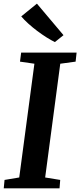

<svg xmlns="http://www.w3.org/2000/svg" viewBox="-24 -1031 439 1051"><path d="M-3.5 0 0.9 -46.1 81.3 -59.5 164.3 -682.2 85.4 -693.6 91.8 -743H395.3L389.9 -693.6L305.9 -682.2L223.2 -59.5L305.6 -46.1L301.9 0ZM276.5 -800.7Q256.7 -810.1 231.2 -826.1Q205.7 -842.1 179.5 -861.8Q153.4 -881.4 130.5 -902.2Q107.5 -923 92.3 -941.3L178.1 -1011L323.6 -838.5Z"/></svg>

Font: Merriweather 7pt Light
Style: Italic
Weight: 300
Italic angle: -7.8°
Designer: Eben Sorkin
Foundry: Eben Sorkin
Version: Version 2.200;gftools[0.9.31]